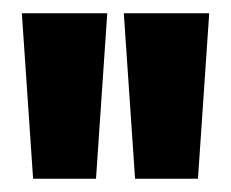

<svg xmlns="http://www.w3.org/2000/svg" viewBox="-20 -713 349 290"><path d="M30 -443 13 -693H142L125 -443ZM184 -443 167 -693H296L279 -443Z"/></svg>

Font: Bricolage Grotesque 72pt SemiCondensed
Style: Bold
Weight: 700
Width: 4
Designer: Mathieu Triay
Foundry: Atelier Triay
Version: Version 1.001;gftools[0.9.33.dev8+g029e19f]